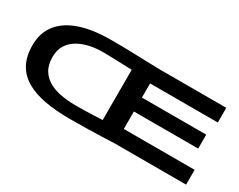

<svg xmlns="http://www.w3.org/2000/svg" viewBox="-90 -1126 1928 1552"><g transform="rotate(30 873.5 -350.0)"><path d="M1700 0H1039Q971 3 906 5Q841 7 771 8.5Q701 10 619 10Q491 10 388 -8.5Q285 -27 212 -69Q139 -111 100 -181.5Q61 -252 61 -356Q61 -472 123.5 -551Q186 -630 304 -670Q422 -710 588 -710Q710 -710 819 -706.5Q928 -703 1039 -700H1671V-563H1039V-431H1639V-301H1039V-138H1700ZM855 -115V-584Q834 -585 799 -586Q764 -587 724 -588.5Q684 -590 646 -591Q608 -592 582 -592Q523 -592 464.5 -580Q406 -568 357 -540.5Q308 -513 278.5 -467.5Q249 -422 249 -354Q249 -280 279 -232Q309 -184 359 -157Q409 -130 472 -119Q535 -108 601 -108Q680 -108 748 -110.5Q816 -113 855 -115Z"/></g></svg>

Font: Georama ExtraExtended SemiBold
Style: Regular
Weight: 600
Width: 8
Designer: Jean-Baptiste Levee
Foundry: Production Type
Version: Version 1.000